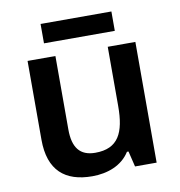

<svg xmlns="http://www.w3.org/2000/svg" viewBox="-79 -766 795 849"><g transform="rotate(-10 318.0 -341.5)"><path d="M477 -693H159V-606H477ZM558 -542H434V-276C434 -156 402 -90 299 -90C230 -90 199 -131 199 -212V-542H74V-188C74 -50 146 10 268 10C337 10 402 -14 437 -70H444L461 0H558Z"/></g></svg>

Font: Noto Sans Syriac SemiBold
Style: Regular
Weight: 600
Designer: Patrick Giasson and the Monotype Design Team
Foundry: Monotype Imaging Inc.
Version: Version 3.000